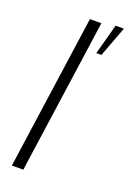

<svg xmlns="http://www.w3.org/2000/svg" viewBox="-128 -694 505 742"><g transform="rotate(20 124.0 -322.5)"><path d="M22 0 112 -635H159L69 0ZM180 -520 214 -645H248L201 -520Z"/></g></svg>

Font: Alumni Sans Thin Light
Style: Italic
Weight: 300
Italic angle: -8°
Version: Version 1.016